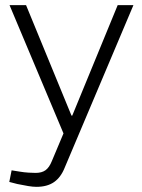

<svg xmlns="http://www.w3.org/2000/svg" viewBox="-20 -515 552 744"><path d="M121 209Q108 209 89.5 206Q71 203 47 198L16 190L25 145L56 150Q74 153 91 154Q108 155 118 155Q142 155 156.5 144.5Q171 134 181 109L226 2L17 -495H81L257 -67H260L436 -495H497L231 134Q216 172 189.5 190.5Q163 209 121 209Z"/></svg>

Font: REM Medium ExtraLight
Style: Regular
Weight: 250
Version: Version 1.005;gftools[0.9.28]